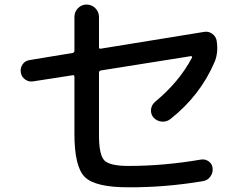

<svg xmlns="http://www.w3.org/2000/svg" viewBox="-20 -795 1040 825"><path d="M122.1 -445.3Q103.5 -442.4 87.9 -453.6Q72.3 -464.8 69.3 -483.9Q66.4 -502.9 77.1 -518.6Q87.9 -534.2 108.4 -537.1L292 -567.4Q299.8 -569.3 299.8 -577.1V-721.7Q299.8 -744.1 314.9 -759.8Q330.1 -775.4 352.1 -775.4Q374 -775.4 389.6 -759.8Q405.3 -744.1 405.3 -721.7V-592.8Q405.3 -584 413.1 -585.9L858.4 -658.2Q877 -661.1 892.6 -649.4Q908.2 -637.7 911.1 -619.1Q918.9 -569.3 902.3 -529.3Q840.8 -384.8 711.9 -283.2Q695.3 -270.5 674.8 -272.5Q654.3 -274.4 639.6 -290Q627 -304.7 628.9 -324.7Q630.9 -344.7 647.5 -358.4Q750 -443.4 804.7 -546.9Q806.6 -548.8 804.7 -551.8Q802.7 -554.7 799.8 -553.7L413.1 -492.2Q405.3 -490.2 405.3 -482.4V-214.8Q405.3 -129.9 428.2 -106Q451.2 -82 532.2 -82Q684.6 -82 843.8 -109.4Q862.3 -112.3 877.4 -101.1Q892.6 -89.8 893.6 -71.3Q895.5 -52.7 883.8 -36.1Q872.1 -19.5 851.6 -16.6Q689.5 10.7 530.3 9.8Q389.6 9.8 344.7 -34.2Q299.8 -78.1 299.8 -219.7V-464.8Q299.8 -473.6 292 -471.7Z"/></svg>

Font: Rounded Mgen+ 2m medium
Style: Regular
Weight: 500
Designer: [Source Han Sans]
Ryoko NISHIZUKA  (kana & ideographs); Paul D. Hunt (Latin, Greek & Cyrillic); Wenlong ZHANG  (bopomofo
Version: Version 1.059.20150602